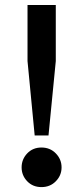

<svg xmlns="http://www.w3.org/2000/svg" viewBox="-20 -732 331 764"><path d="M118 -193 89.5 -489V-712H202V-489L173 -193ZM145 12.5Q110.5 12.5 88.2 -10.8Q66 -34 66 -66Q66 -98 88.2 -121.5Q110.5 -145 145 -145Q179.5 -145 202.2 -121.5Q225 -98 225 -66Q225 -34 202.2 -10.8Q179.5 12.5 145 12.5Z"/></svg>

Font: Overpass SemiBold
Style: Regular
Weight: 600
Designer: Delve Withrington, Dave Bailey, Thomas Jockin
Foundry: Delve Fonts LLC
Version: Version 4.000